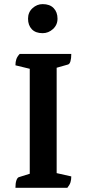

<svg xmlns="http://www.w3.org/2000/svg" viewBox="-20 -899 413 919"><path d="M53.9 0Q53.9 -21.9 58.4 -35.1Q62.9 -48.4 69.9 -50.9L140.1 -72.9L122.4 -52.4V-585.8L141.1 -565.2L53.9 -586.4Q53.9 -603.1 58.2 -615.6Q62.4 -628.1 74.3 -641H321.2Q321.2 -619.1 317.2 -605.6Q313.2 -592.1 305.2 -590.1L227.9 -568.1L251.2 -589.1V-55.2L226.9 -75.8L321.2 -54.6Q321.2 -38.9 317.5 -26.6Q313.8 -14.3 302.3 0ZM184 -740.2Q150.1 -740.2 132.1 -759.3Q114.2 -778.4 114.2 -809.5Q114.2 -840.2 135.5 -859.7Q156.9 -879.3 184.1 -879.3Q218.4 -879.3 236.8 -860.1Q255.3 -841 255.3 -809.5Q255.3 -779.8 233.6 -760Q211.9 -740.2 184 -740.2Z"/></svg>

Font: Petrona
Style: Regular
Weight: 400
Designer: Ringo R. Seeber
Foundry: Ringo R. Seeber
Version: Version 2.001; ttfautohint (v1.8.3)